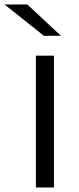

<svg xmlns="http://www.w3.org/2000/svg" viewBox="-68 -831 351 851"><path d="M53.3 -811.1 202.2 -672.2H126.7L-47.8 -811.1ZM171.1 -584.4V0H91.1V-584.4Z"/></svg>

Font: Paperlogy 4 Regular
Style: Regular
Weight: 400
Designer: redesigned by Lee Juim, glyphs from Gmarket Sans & Montserrat
Foundry: PT&
Version: Version 1.001